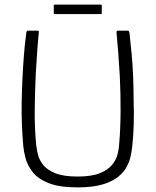

<svg xmlns="http://www.w3.org/2000/svg" viewBox="-20 -806 674 832"><path d="M317 6Q236 6 189.5 -13Q143 -32 121 -61Q99 -90 91 -119.5Q83 -149 81 -172Q77 -215 75 -265.5Q73 -316 74 -368Q75 -418 77.5 -469.5Q80 -521 84 -571Q88 -621 94 -664Q94 -667 96 -670Q98 -673 100 -673Q111 -673 121.5 -673Q132 -673 143 -673Q147 -673 148 -671.5Q149 -670 148 -664Q144 -624 141 -579.5Q138 -535 135 -487Q131 -406 130.5 -325.5Q130 -245 137 -177Q139 -159 144.5 -136Q150 -113 167 -91.5Q184 -70 219.5 -55.5Q255 -41 316 -41Q377 -41 412.5 -55.5Q448 -70 465.5 -91.5Q483 -113 489 -136Q495 -159 496 -177Q502 -244 502.5 -322Q503 -400 499 -479Q496 -529 492.5 -576Q489 -623 485 -664Q485 -670 486 -671.5Q487 -673 490 -673Q502 -673 512.5 -673Q523 -673 534 -673Q538 -673 539 -670Q540 -667 541 -664Q546 -621 550.5 -572Q555 -523 557 -472Q559 -421 559 -372Q561 -319 559.5 -267Q558 -215 553 -172Q551 -154 546.5 -131Q542 -108 529.5 -84Q517 -60 491.5 -39.5Q466 -19 423.5 -6.5Q381 6 317 6ZM421 -748Q421 -747 420 -746Q419 -745 416 -745H218Q215 -745 214 -746Q213 -747 213 -749V-781Q213 -784 214 -785Q215 -786 218 -786H416Q419 -786 420 -785.5Q421 -785 421 -782Z"/></svg>

Font: Glory Thin Light
Style: Regular
Weight: 300
Version: Version 1.011